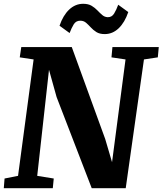

<svg xmlns="http://www.w3.org/2000/svg" viewBox="-23 -991 856 1011"><path d="M-3 0 1 -51 72 -65 154 -678 81 -689 89 -743H355L531 -259L567 -137L638 -678L564 -689L569 -743H813L808 -689L735 -678L639 0H460L275 -480L235 -623.5L173 -65L260 -51L255 0ZM528.5 -811.5Q501.5 -811.5 484.5 -822.2Q467.5 -833 455 -846.8Q442.5 -860.5 430 -871.2Q417.5 -882 399.5 -882Q377 -882 365.2 -862.8Q353.5 -843.5 343.5 -817L290.5 -855.5Q309 -910 341.2 -940.5Q373.5 -971 415 -971Q442 -971 459.5 -960.5Q477 -950 490 -936.2Q503 -922.5 515.5 -911.8Q528 -901 544.5 -900.5Q566 -900 578 -919.8Q590 -939.5 599.5 -966L652.5 -927.5Q634 -873 602 -842.2Q570 -811.5 528.5 -811.5Z"/></svg>

Font: Merriweather Light 18pt Black
Style: Italic
Weight: 900
Italic angle: -7.8°
Version: Version 2.101